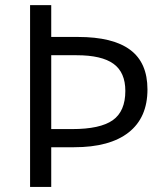

<svg xmlns="http://www.w3.org/2000/svg" viewBox="-20 -734 651 754"><path d="M559.1 -382.8Q559.1 -272 485.1 -213.9Q411.1 -155.8 271 -155.8H181.2V0H98.1V-713.9H181.2V-588.9H286.1Q423.3 -588.9 491.2 -538.3Q559.1 -487.8 559.1 -382.8ZM181.2 -227.1H263.2Q373.5 -227.1 422.9 -262Q472.2 -296.9 472.2 -377Q472.2 -449.7 425.8 -483.4Q379.4 -517.1 280.8 -517.1H181.2Z"/></svg>

Font: CAA NEO Sans
Style: Regular
Weight: 400
Version: Version 1.10